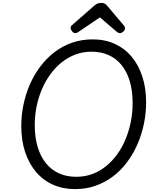

<svg xmlns="http://www.w3.org/2000/svg" viewBox="-20 -1287 1067 1326"><path d="M498 19Q414 19 345 -12Q276 -43 227.5 -101Q179 -159 153 -238.5Q127 -318 127 -416Q127 -491 142 -563.5Q157 -636 186 -703Q215 -770 257.5 -826.5Q300 -883 354.5 -925.5Q409 -968 476 -991.5Q543 -1015 620 -1015Q705 -1015 773 -984Q841 -953 889 -895.5Q937 -838 963 -758.5Q989 -679 989 -581Q989 -504 973.5 -430Q958 -356 928.5 -289Q899 -222 856.5 -165.5Q814 -109 759.5 -68Q705 -27 639.5 -4Q574 19 498 19ZM506 -66Q566 -66 617.5 -85Q669 -104 712.5 -139.5Q756 -175 790 -222Q824 -269 847.5 -326.5Q871 -384 883.5 -446.5Q896 -509 896 -574Q896 -659 876.5 -725Q857 -791 820 -837Q783 -883 730.5 -906.5Q678 -930 612 -930Q553 -930 501 -910.5Q449 -891 405.5 -856Q362 -821 327.5 -773.5Q293 -726 269 -669.5Q245 -613 232.5 -550.5Q220 -488 220 -423Q220 -339 240 -272.5Q260 -206 297 -160Q334 -114 387 -90Q440 -66 506 -66ZM499 -1058Q489 -1058 478.5 -1070Q468 -1082 468 -1093Q468 -1100 470 -1104.5Q472 -1109 477 -1113L629 -1246Q640 -1256 651.5 -1261.5Q663 -1267 681 -1267Q696 -1267 705.5 -1260.5Q715 -1254 723 -1244L837 -1109Q842 -1103 842.5 -1098Q843 -1093 843 -1089Q843 -1078 830.5 -1068Q818 -1058 808 -1058Q800 -1058 793.5 -1062.5Q787 -1067 780 -1073L670 -1167L527 -1070Q520 -1065 513.5 -1061.5Q507 -1058 499 -1058Z"/></svg>

Font: Playwrite ZA
Style: Regular
Weight: 400
Designer: Veronika Burian, José Scaglione
Foundry: TypeTogether
Version: Version 1.002